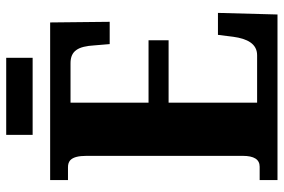

<svg xmlns="http://www.w3.org/2000/svg" viewBox="-164 -728 892 603"><g transform="rotate(-90 281.5 -426.0)"><path d="M160 -769H402V-852H160ZM18 0H538L543 -187H474L468 -139C462 -95 446 -64 410 -64H261V-342H457V-405H261V-650H385C424 -650 438 -626 441 -575L445 -527H515L513 -714H18V-658H58C76 -658 94 -651 94 -600V-109C94 -74 83 -56 60 -56H18Z"/></g></svg>

Font: Noto Serif Georgian ExtraCondensed Black
Style: Regular
Weight: 900
Width: 2
Designer: Monotype Design Team, Akaki Razmadze
Foundry: Google LLC
Version: Version 2.003